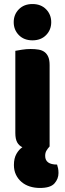

<svg xmlns="http://www.w3.org/2000/svg" viewBox="-20 -731 322 952"><path d="M48 -621Q48 -659 73.5 -685Q99 -711 141 -711Q183 -711 208.5 -685Q234 -659 234 -621Q234 -583 208.5 -557Q183 -531 141 -531Q99 -531 73.5 -557Q48 -583 48 -621ZM91 -1Q74 -9 65 -25.5Q56 -42 56 -72V-479Q67 -481 88.5 -484.5Q110 -488 132 -488Q154 -488 171.5 -485Q189 -482 201 -473Q213 -464 219.5 -448.5Q226 -433 226 -408V-5Q216 6 210 16.5Q204 27 204 42Q204 85 263 85Q266 94 268 104Q270 114 270 127Q270 156 250 178.5Q230 201 178 201Q151 201 127.5 193.5Q104 186 86.5 171Q69 156 59 135Q49 114 49 87Q49 54 61.5 32Q74 10 91 -1Z"/></svg>

Font: Baloo Da
Style: Regular
Weight: 400
Designer: Noopur Datye and Ek Type
Foundry: Ek Type
Version: Version 1.443;PS 1.000;hotconv 16.6.51;makeotf.lib2.5.65220;